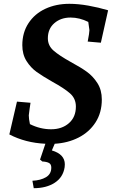

<svg xmlns="http://www.w3.org/2000/svg" viewBox="-20 -740 610 1007"><path d="M249 139Q249 121 236.5 114.5Q224 108 202 107L190 97L218 14Q113 9 29 -35L69 -207L140 -201Q139 -192 135.5 -170.5Q132 -149 131 -135Q131 -117 137 -89Q191 -62 248 -62Q305 -62 341.5 -94Q378 -126 378 -181Q378 -223 347.5 -250Q317 -277 255 -311Q204 -340 172.5 -362.5Q141 -385 119 -420Q97 -455 97 -503Q97 -569 129.5 -618.5Q162 -668 218 -694Q274 -720 344 -720Q390 -720 443.5 -710.5Q497 -701 547 -686L509 -516L440 -522Q449 -569 449 -582Q449 -587 443 -625Q397 -648 350 -648Q299 -648 265 -618.5Q231 -589 231 -539Q231 -501 260.5 -475Q290 -449 351 -415Q403 -387 435.5 -363.5Q468 -340 491 -304Q514 -268 514 -218Q514 -149 481 -98Q448 -47 392 -18.5Q336 10 267 14L252 49Q320 69 320 122Q320 132 319 137Q311 190 267 218.5Q223 247 157 247L150 208Q193 206 221 189.5Q249 173 249 139Z"/></svg>

Font: Andada Pro
Style: Bold Italic
Weight: 700
Italic angle: -7°
Designer: Carolina Giovagnoli
Foundry: Huerta Tipografica
Version: Version 3.005; ttfautohint (v1.8.4)